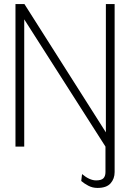

<svg xmlns="http://www.w3.org/2000/svg" viewBox="-20 -720 639 943"><path d="M56 0V-700H100L500 -70V-700H543V125Q543 158 523 180.5Q503 203 459 203Q434 203 413.5 192Q393 181 379 169L383 135Q420 166 452 166Q478 166 488 155.5Q498 145 498 125V0L99 -625V0Z"/></svg>

Font: Panamera Light
Style: Regular
Weight: 300
Designer: Bastien Sozeau
Foundry: NBR — Bastien Sozeau
Version: Version 3.002; ttfautohint (v1.8.4.7-5d5b);gftools[0.9.33]